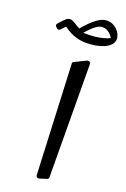

<svg xmlns="http://www.w3.org/2000/svg" viewBox="-240 -977 689 1047"><g transform="rotate(20 105.0 -453.5)"><path d="M123.5 -768.1C192.4 -768.1 273.4 -792 273.4 -844.7C273.4 -880.8 236.8 -921.9 189.9 -921.9C155.8 -922.4 114.7 -893.1 61 -829.1C38.1 -841.3 14.6 -859.9 0 -859.9C-18.5 -859.9 -23.9 -854.5 -60.6 -813.5C-63 -810.5 -64.5 -807.6 -64.5 -804.2C-64.5 -801.3 -63 -797.8 -60.6 -795.4L-52.2 -788.1C-49.8 -785.6 -46.9 -784.7 -43.5 -784.7C-40.5 -784.7 -37.1 -785.6 -34.2 -788.6L-9.8 -814C1.5 -809.6 42.5 -768.1 123.5 -768.1ZM89.8 -814.9C129.9 -861.3 155.8 -879.9 179.2 -879.9C210 -879.9 231.4 -854.5 240.7 -839.3C211.4 -823.7 164.1 -814.4 111.8 -814.4ZM136.7 14.2 177.7 1C183.1 -0.5 186 -4.4 186 -9.8L182.1 -666.5C182.1 -678.2 170.9 -683.6 159.7 -678.7L92.8 -646C89.4 -644.5 87.9 -641.1 87.9 -637.2L116.7 2C117.2 10.3 124 17.1 136.7 14.2Z"/></g></svg>

Font: Pfont
Style: Regular
Weight: 400
Designer: Damoon Khanjanzadeh
Foundry: pfont
Version: Version 1.000;PS 000.300;hotconv 1.0.88;makeotf.lib2.5.64775